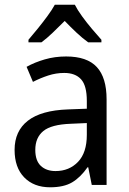

<svg xmlns="http://www.w3.org/2000/svg" viewBox="-20 -786 548 816"><path d="M261 -546Q350 -546 391.5 -501Q433 -456 433 -364V0H370L355 -75H352Q322 -32 286.5 -11Q251 10 193 10Q124 10 83 -32Q42 -74 42 -149Q42 -229 98.5 -273Q155 -317 269 -321L349 -324V-357Q349 -422 324.5 -449Q300 -476 253 -476Q218 -476 184.5 -465Q151 -454 120 -438L93 -502Q127 -521 170 -533.5Q213 -546 261 -546ZM281 -260Q198 -257 164 -229Q130 -201 130 -149Q130 -103 153.5 -81Q177 -59 216 -59Q274 -59 311.5 -98Q349 -137 349 -213V-263ZM298 -766Q309 -744 329 -716.5Q349 -689 371 -663Q393 -637 411 -617V-606H355Q331 -623 305.5 -647Q280 -671 255 -697Q229 -671 204 -647Q179 -623 156 -606H101V-617Q119 -638 140.5 -664.5Q162 -691 181.5 -717.5Q201 -744 213 -766Z"/></svg>

Font: Noto Sans Thai SemCond
Style: Regular
Weight: 400
Width: 4
Designer: Monotype Design Team
Foundry: Monotype Imaging Inc.
Version: Version 2.002; ttfautohint (v1.8.4.7-5d5b)